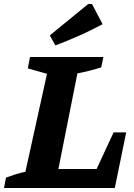

<svg xmlns="http://www.w3.org/2000/svg" viewBox="-48 -940 669 960"><path d="M520 -278H583L526 0H-28L-18 -52Q6 -61 30 -68.5Q54 -76 79 -81L187 -571L91 -598L102 -655H469L458 -603Q397 -584 339 -573L244 -95H435ZM229 -713 201 -763 393 -920H412L465 -819Q407 -788 348.5 -762Q290 -736 229 -713Z"/></svg>

Font: Piazzolla SC
Style: Bold Italic
Weight: 700
Italic angle: -11.3°
Designer: Juan Pablo del Peral
Foundry: Huerta Tipografica
Version: Version 1.330